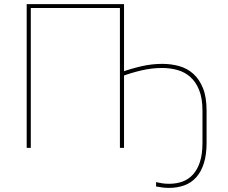

<svg xmlns="http://www.w3.org/2000/svg" viewBox="-20 -720 1111 935"><path d="M740 167V188Q756 191 771 193Q786 195 803 195Q844 195 878 182.5Q912 170 936 143Q960 116 973 74.5Q986 33 986 -24V-181Q986 -247 968.5 -290.5Q951 -334 921.5 -360.5Q892 -387 853 -398Q814 -409 770 -409Q720 -409 669.5 -397.5Q619 -386 572 -369V-348Q617 -365 668 -377Q719 -389 769 -389Q809 -389 844.5 -379Q880 -369 907 -345Q934 -321 950 -281Q966 -241 966 -181V-24Q966 30 954 67.5Q942 105 920.5 129Q899 153 869.5 164Q840 175 804 175Q784 175 769 172.5Q754 170 740 167ZM110 0H130V-681H564V0H584V-700H110Z"/></svg>

Font: Fixel Variable
Style: Regular
Weight: 100
Width: 3
Designer: AlfaBravo + MacPaw
Foundry: Kyrylo Tkachov, Marchela Mozhyna, Serhii Makarenko, Maria Weinstein, Zakhar Kryvoshyya
Version: Version 1.211